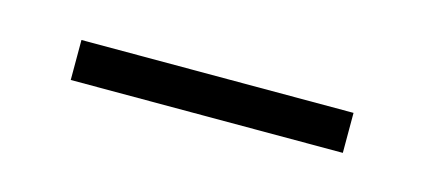

<svg xmlns="http://www.w3.org/2000/svg" viewBox="-24 -355 369 167"><g transform="rotate(15 161.0 -271.0)"><path d="M38 -253V-289H283V-253Z"/></g></svg>

Font: Noto Sans Hebrew Thin ExtraLight
Style: Regular
Weight: 250
Version: Version 3.001